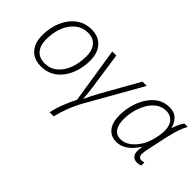

<svg xmlns="http://www.w3.org/2000/svg" viewBox="-79 -999 1696 1696"><g transform="rotate(45 769.0 -150.5)"><path d="M240.7 8.8Q148.4 8.8 100.6 -47.1Q52.7 -103 52.7 -194.3Q52.7 -290.5 86.7 -368.9Q120.6 -447.3 181.9 -493.7Q243.2 -540 325.2 -540Q415.5 -540 463.9 -483.6Q512.2 -427.2 512.2 -336.9Q512.2 -269.5 494.4 -207.5Q476.6 -145.5 441.9 -96.7Q407.2 -47.9 356.7 -19.5Q306.2 8.8 240.7 8.8ZM245.1 -33.7Q310.5 -33.7 359.1 -73.5Q407.7 -113.3 434.6 -182.9Q461.4 -252.4 461.4 -341.3Q461.4 -384.3 447 -419.7Q432.6 -455.1 402.1 -476.1Q371.6 -497.1 324.7 -497.1Q259.8 -497.1 209.7 -458.3Q159.7 -419.4 131.3 -350.8Q103 -282.2 103 -192.9Q103 -119.1 138.9 -76.4Q174.8 -33.7 245.1 -33.7Z M581.1 240.2Q593.8 176.8 619.9 110.6Q646 44.4 673.8 -8.3L592.3 -530.8H642.6L693.4 -180.7Q697.8 -151.9 701.2 -117.9Q704.6 -84 706.1 -54.7H708Q722.7 -86.4 740.2 -121.1Q757.8 -155.8 772.9 -183.1L969.2 -530.8H1022.5L739.3 -31.7Q700.7 36.1 673.8 105.2Q647 174.3 631.3 240.2Z M1178.7 9.8Q1112.8 9.8 1073.7 -38.8Q1034.7 -87.4 1034.7 -178.2Q1034.7 -242.2 1052 -306.2Q1069.3 -370.1 1102.8 -423.3Q1136.2 -476.6 1185.5 -508.8Q1234.9 -541 1298.8 -541Q1360.4 -541 1394 -506.6Q1427.7 -472.2 1439 -424.8H1442.4Q1449.2 -446.8 1463.1 -479Q1477.1 -511.2 1493.2 -530.8H1534.7Q1496.6 -466.8 1466.3 -330.6L1423.3 -129.9Q1416.5 -98.6 1416.5 -74.7Q1416.5 -52.7 1426.8 -42.5Q1437 -32.2 1452.1 -32.2Q1468.8 -32.2 1485.8 -38.1V0Q1467.8 9.8 1440.9 9.8Q1397.9 9.8 1379.9 -21.2Q1361.8 -52.2 1375.5 -120.1H1372.6Q1355 -91.8 1327.9 -61.8Q1300.8 -31.7 1263.7 -11Q1226.6 9.8 1178.7 9.8ZM1193.4 -33.2Q1235.8 -33.2 1277.3 -61.3Q1318.8 -89.4 1351.3 -138.7Q1383.8 -188 1399.4 -252Q1408.2 -286.1 1411.9 -314.9Q1415.5 -343.8 1415.5 -361.8Q1415.5 -427.7 1384 -462.6Q1352.5 -497.6 1302.2 -497.6Q1249.5 -497.6 1209 -469Q1168.5 -440.4 1141.1 -393.3Q1113.8 -346.2 1099.6 -289.8Q1085.4 -233.4 1085.4 -177.7Q1085.4 -107.9 1112.8 -70.6Q1140.1 -33.2 1193.4 -33.2Z"/></g></svg>

Font: Open Sans Light
Style: Italic
Weight: 300
Italic angle: -12°
Designer: Monotype Design Team
Foundry: Monotype Imaging Inc.
Version: Version 3.003; ttfautohint (v1.8.4)